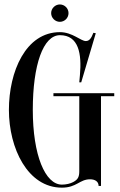

<svg xmlns="http://www.w3.org/2000/svg" viewBox="-20 -856 552 884"><path d="M255.5 -755.5C277.5 -755.5 295.5 -773.5 295.5 -795.5C295.5 -817.5 277.5 -835.5 255.5 -835.5C234 -835.5 215.5 -817.5 215.5 -795.5C215.5 -773.5 234 -755.5 255.5 -755.5ZM506 -427H226V-413H345V-67.5C345 -40.8 338.2 -29.2 317.4 -18C304.3 -10.6 283.9 -6 265 -6C188 -6 131 -142 131 -350C131 -558 179 -694 256 -694C342 -694 357 -609 348 -510L345 -477H354L421 -703L410 -705C400 -679 391 -667 375 -667C352 -667 313 -708 256 -708C98 -708 21 -526 21 -350C21 -174 107 8 265 8C333 8 346.5 -30.5 394.5 -30.5C417 -30.5 434 -20.5 434 0H445V-413H506Z"/></svg>

Font: Picaflor 36 pt
Style: Regular
Weight: 400
Designer: Ariel Martín Pérez
Foundry: Tunera Type Foundry
Version: Version 1.000;hotconv 1.0.109;makeotfexe 2.5.65596